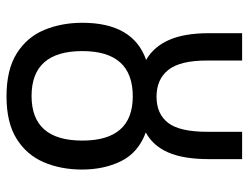

<svg xmlns="http://www.w3.org/2000/svg" viewBox="-107 -647 764 590"><g transform="rotate(90 275.0 -352.0)"><path d="M276 10Q194 10 144 -21.5Q94 -53 72 -106Q50 -159 50 -223Q50 -379 164 -419Q124 -442 103 -489Q82 -536 82 -612V-714H166V-606Q166 -523 195 -487Q224 -451 277 -451Q330 -451 357.5 -486.5Q385 -522 385 -607V-714H469V-613Q469 -534 448.5 -487Q428 -440 387 -418Q449 -395 475 -342.5Q501 -290 501 -222Q501 -157 478.5 -104.5Q456 -52 406.5 -21Q357 10 276 10ZM275 -67Q412 -67 412 -223Q412 -378 276 -378Q137 -378 137 -223Q137 -67 275 -67Z"/></g></svg>

Font: Noto Sans ExtraCondensed
Style: Regular
Weight: 400
Width: 2
Designer: Monotype Design Team
Foundry: Monotype Imaging Inc.
Version: Version 2.013; ttfautohint (v1.8.4.7-5d5b)